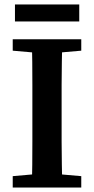

<svg xmlns="http://www.w3.org/2000/svg" viewBox="-20 -840 422 860"><path d="M37 0V-51L174 -63H206L344 -51V0ZM122 0Q124 -51 124.5 -102Q125 -153 125 -205Q125 -257 125 -309V-355Q125 -407 125 -458.5Q125 -510 124.5 -561.5Q124 -613 122 -664H259Q258 -614 257 -562.5Q256 -511 256 -459.5Q256 -408 256 -355V-309Q256 -258 256 -206Q256 -154 257 -103Q258 -52 259 0ZM37 -613V-664H344V-613L206 -601H174ZM47 -744V-820H335V-744Z"/></svg>

Font: Source Serif 4 18pt SemiBold
Style: Regular
Weight: 600
Designer: Frank Grießhammer
Foundry: Adobe Systems Incorporated
Version: Version 4.004;hotconv 1.0.116;makeotfexe 2.5.65601